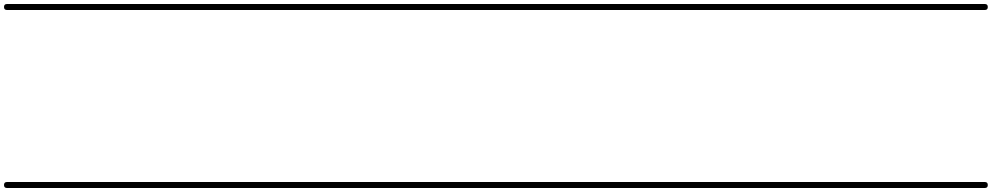

<svg xmlns="http://www.w3.org/2000/svg" viewBox="-35 -575 4959 960"><path d="M0 -555Q116 -555 231.5 -555Q347 -555 463 -555Q478 -555 478 -540Q478 -525 463 -525Q347 -525 231.5 -525Q116 -525 0 -525Q-15 -525 -15 -540Q-15 -555 0 -555ZM0 335Q116 335 231.5 335Q347 335 463 335Q478 335 478 350Q478 365 463 365Q347 365 231.5 365Q116 365 0 365Q-15 365 -15 350Q-15 335 0 335Z M463 -555Q540 -555 617.5 -555Q695 -555 772 -555Q787 -555 787 -540Q787 -525 772 -525Q695 -525 617.5 -525Q540 -525 463 -525Q448 -525 448 -540Q448 -555 463 -555ZM463 335Q540 335 617.5 335Q695 335 772 335Q787 335 787 350Q787 365 772 365Q695 365 617.5 365Q540 365 463 365Q448 365 448 350Q448 335 463 335Z M772 -555Q936 -555 1100.5 -555Q1265 -555 1430 -555Q1445 -555 1445 -540Q1445 -525 1430 -525Q1265 -525 1100.5 -525Q936 -525 772 -525Q757 -525 757 -540Q757 -555 772 -555ZM772 335Q936 335 1100.5 335Q1265 335 1430 335Q1445 335 1445 350Q1445 365 1430 365Q1265 365 1100.5 365Q936 365 772 365Q757 365 757 350Q757 335 772 335Z M1430 -555Q1547 -555 1664 -555Q1781 -555 1898 -555Q1913 -555 1913 -540Q1913 -525 1898 -525Q1781 -525 1664 -525Q1547 -525 1430 -525Q1415 -525 1415 -540Q1415 -555 1430 -555ZM1430 335Q1547 335 1664 335Q1781 335 1898 335Q1913 335 1913 350Q1913 365 1898 365Q1781 365 1664 365Q1547 365 1430 365Q1415 365 1415 350Q1415 335 1430 335Z M1898 -555Q1975 -555 2052.5 -555Q2130 -555 2207 -555Q2222 -555 2222 -540Q2222 -525 2207 -525Q2130 -525 2052.5 -525Q1975 -525 1898 -525Q1883 -525 1883 -540Q1883 -555 1898 -555ZM1898 335Q1975 335 2052.5 335Q2130 335 2207 335Q2222 335 2222 350Q2222 365 2207 365Q2130 365 2052.5 365Q1975 365 1898 365Q1883 365 1883 350Q1883 335 1898 335Z M2207 -555Q2304 -555 2401 -555Q2498 -555 2595 -555Q2610 -555 2610 -540Q2610 -525 2595 -525Q2498 -525 2401 -525Q2304 -525 2207 -525Q2192 -525 2192 -540Q2192 -555 2207 -555ZM2207 335Q2304 335 2401 335Q2498 335 2595 335Q2610 335 2610 350Q2610 365 2595 365Q2498 365 2401 365Q2304 365 2207 365Q2192 365 2192 350Q2192 335 2207 335Z M2595 -555Q2692 -555 2789 -555Q2886 -555 2983 -555Q2998 -555 2998 -540Q2998 -525 2983 -525Q2886 -525 2789 -525Q2692 -525 2595 -525Q2580 -525 2580 -540Q2580 -555 2595 -555ZM2595 335Q2692 335 2789 335Q2886 335 2983 335Q2998 335 2998 350Q2998 365 2983 365Q2886 365 2789 365Q2692 365 2595 365Q2580 365 2580 350Q2580 335 2595 335Z M2983 -555Q3074 -555 3164.5 -555Q3255 -555 3346 -555Q3361 -555 3361 -540Q3361 -525 3346 -525Q3255 -525 3164.5 -525Q3074 -525 2983 -525Q2968 -525 2968 -540Q2968 -555 2983 -555ZM2983 335Q3074 335 3164.5 335Q3255 335 3346 335Q3361 335 3361 350Q3361 365 3346 365Q3255 365 3164.5 365Q3074 365 2983 365Q2968 365 2968 350Q2968 335 2983 335Z M3346 -555Q3479 -555 3611.5 -555Q3744 -555 3877 -555Q3892 -555 3892 -540Q3892 -525 3877 -525Q3744 -525 3611.5 -525Q3479 -525 3346 -525Q3331 -525 3331 -540Q3331 -555 3346 -555ZM3346 335Q3479 335 3611.5 335Q3744 335 3877 335Q3892 335 3892 350Q3892 365 3877 365Q3744 365 3611.5 365Q3479 365 3346 365Q3331 365 3331 350Q3331 335 3346 335Z M3877 -555Q4010 -555 4143 -555Q4276 -555 4409 -555Q4424 -555 4424 -540Q4424 -525 4409 -525Q4276 -525 4143 -525Q4010 -525 3877 -525Q3862 -525 3862 -540Q3862 -555 3877 -555ZM3877 335Q4010 335 4143 335Q4276 335 4409 335Q4424 335 4424 350Q4424 365 4409 365Q4276 365 4143 365Q4010 365 3877 365Q3862 365 3862 350Q3862 335 3877 335Z M4409 -555Q4486 -555 4563.5 -555Q4641 -555 4718 -555Q4733 -555 4733 -540Q4733 -525 4718 -525Q4641 -525 4563.5 -525Q4486 -525 4409 -525Q4394 -525 4394 -540Q4394 -555 4409 -555ZM4409 335Q4486 335 4563.5 335Q4641 335 4718 335Q4733 335 4733 350Q4733 365 4718 365Q4641 365 4563.5 365Q4486 365 4409 365Q4394 365 4394 350Q4394 335 4409 335Z M4718 -555Q4761 -555 4803.5 -555Q4846 -555 4889 -555Q4904 -555 4904 -540Q4904 -525 4889 -525Q4846 -525 4803.5 -525Q4761 -525 4718 -525Q4703 -525 4703 -540Q4703 -555 4718 -555ZM4718 335Q4761 335 4803.5 335Q4846 335 4889 335Q4904 335 4904 350Q4904 365 4889 365Q4846 365 4803.5 365Q4761 365 4718 365Q4703 365 4703 350Q4703 335 4718 335Z"/></svg>

Font: FRB American Cursive Just Guidelines
Style: Italic
Weight: 400
Italic angle: -25°
Version: Version 2.0;Modular Font Editor K font №1